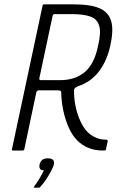

<svg xmlns="http://www.w3.org/2000/svg" viewBox="-20 -693 563 884"><path d="M40 0Q37 0 35.5 -1.5Q34 -3 35 -6L176 -667Q176 -673 183 -673H321Q395 -673 437 -655.5Q479 -638 491.5 -597Q504 -556 488 -484Q474 -416 437 -366Q400 -316 339 -296Q327 -291 323 -284.5Q319 -278 321 -270Q321 -236 328.5 -201Q336 -166 350 -135.5Q364 -105 383 -85Q400 -69 421 -59.5Q442 -50 468 -50Q471 -50 473.5 -48.5Q476 -47 476 -43L468 -7Q468 -4 467 -2.5Q466 -1 463 -0.5Q460 0 453 0Q415 0 386 -12.5Q357 -25 336 -46Q313 -69 297 -104.5Q281 -140 272 -181.5Q263 -223 262 -263Q263 -268 260.5 -272.5Q258 -277 248 -277H158Q155 -277 152 -275Q149 -273 147 -267L92 -6Q91 0 84 0ZM161 -332Q160 -324 168 -324H257Q326 -324 370.5 -361.5Q415 -399 432 -484Q446 -544 436.5 -575Q427 -606 395.5 -617Q364 -628 310 -628H232Q227 -628 225.5 -626.5Q224 -625 222 -619ZM228 65Q225 76 215 95Q205 114 192 133.5Q179 153 166 167Q163 171 161 171Q158 171 150 171Q142 171 136 171Q135 170 135.5 169Q136 168 139 163Q149 150 162 128.5Q175 107 182 91Q168 91 164 83.5Q160 76 162 65Q165 52 173.5 44Q182 36 200 36Q216 36 223.5 42.5Q231 49 228 65Z"/></svg>

Font: Glory Light
Style: Italic
Weight: 300
Italic angle: -12°
Version: Version 1.011